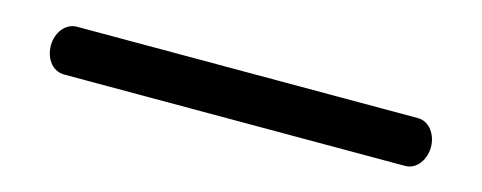

<svg xmlns="http://www.w3.org/2000/svg" viewBox="-22 -846 916 365"><g transform="rotate(15 436.0 -663.0)"><path d="M99.6 -615.9C101 -615.8 771.6 -615.9 772 -615.9C794.5 -615.9 810 -638.7 810 -663C810 -687.1 794.7 -710 772 -710H99.9C77.5 -709.4 62 -687.3 62 -663C62 -639.2 75.9 -616.8 99.6 -615.9Z"/></g></svg>

Font: Hi.
Style: Black
Weight: 400
Designer: Mew Too, Robert Jablonski
Foundry: Cannot Into Space Fonts
Version: Version 1.996